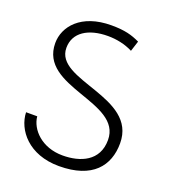

<svg xmlns="http://www.w3.org/2000/svg" viewBox="-132 -810 825 921"><g transform="rotate(20 280.5 -349.5)"><path d="M37 -178C40 -89 118 11 273 11C444 11 512 -77 512 -192C512 -431 113 -367 113 -535C113 -613 182 -656 282 -656C325 -656 370 -647 409 -627C421 -663 426 -679 426 -680C386 -699 349 -710 280 -710C125 -710 55 -622 55 -538C55 -312 452 -383 452 -187C452 -79 362 -43 272 -43C165 -43 100 -113 94 -178Z"/></g></svg>

Font: Advent Pro
Style: Regular
Weight: 400
Designer: Andreas Kalpakidis
Foundry: Andreas Kalpakidis
Version: Version 2.002 2008